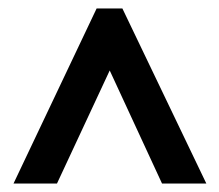

<svg xmlns="http://www.w3.org/2000/svg" viewBox="-20 -733 520 455"><path d="M12 -298H115L240 -566L364 -298H469L270 -713H209Z"/></svg>

Font: Noto Sans Lao Looped ExtraCondensed SemiBold
Style: Regular
Weight: 600
Width: 2
Designer: Mark Frömberg, Ben Mitchell
Foundry: The Fontpad Ltd
Version: Version 1.002